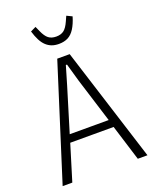

<svg xmlns="http://www.w3.org/2000/svg" viewBox="-165 -1007 894 1102"><g transform="rotate(-20 282.5 -456.0)"><path d="M541 0H482L414 -219H149L82 0H23L244 -698H320ZM401 -266 317 -535 285 -647H278L245 -535L163 -266ZM283 -774Q259 -774 240 -781Q221 -788 205.5 -802.5Q190 -817 178 -840Q166 -863 156 -896L189 -912L203 -881Q218 -847 236 -833Q254 -819 283 -819Q312 -819 330 -833Q348 -847 363 -881L377 -912L410 -896Q397 -853 379.5 -825.5Q362 -798 338.5 -786Q315 -774 283 -774Z"/></g></svg>

Font: IBM Plex Sans Condensed Light
Style: Regular
Weight: 300
Width: 3
Designer: Mike Abbink, Paul van der Laan, Pieter van Rosmalen
Foundry: Bold Monday
Version: Version 3.201